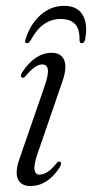

<svg xmlns="http://www.w3.org/2000/svg" viewBox="-20 -614 308 642"><path d="M113 -30Q123.5 -30 137 -37.8Q150.5 -45.5 169 -68Q175 -75.5 180 -73.5Q188.5 -70.5 180 -55Q139.5 8 81.5 8Q50 8 39.8 -15.5Q29.5 -39 45.5 -84L128 -322.5Q142.5 -364 140 -381.2Q137.5 -398.5 121.5 -398.5Q110 -398.5 97.2 -390.2Q84.5 -382 65 -359Q59 -352 54 -354.5Q46 -357.5 54 -372Q97 -437.5 153 -437.5Q184 -437.5 194.5 -413.5Q205 -389.5 189 -342.5L105.5 -100Q92.5 -62 95.5 -46Q98.5 -30 113 -30ZM182.5 -550.5Q152.5 -550.5 127.8 -533.8Q103 -517 82 -478.5Q76.5 -469.5 70 -469.5Q61 -469.5 65.5 -483Q81.5 -534 116 -564.2Q150.5 -594.5 194.5 -594.5Q238.5 -594.5 256.5 -563.8Q274.5 -533 264.5 -482Q262 -469.5 253.5 -469.5Q246.5 -469.5 246 -478.5Q247 -516.5 231 -533.5Q215 -550.5 182.5 -550.5Z"/></svg>

Font: Fraunces 144pt S050 Light
Style: Italic
Weight: 300
Italic angle: -16°
Version: Version 1.000; ttfautohint (v1.8.3)